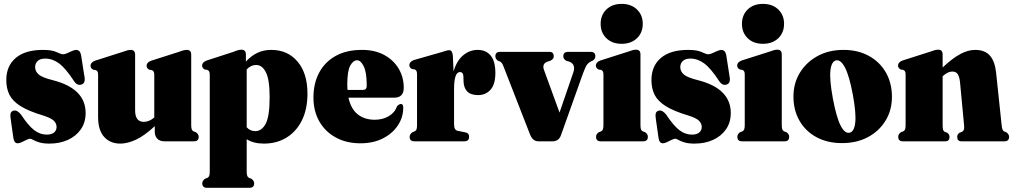

<svg xmlns="http://www.w3.org/2000/svg" viewBox="-20 -708 5076 962"><path d="M214 -33.5Q238.5 -33.5 251 -44.2Q263.5 -55 263.5 -71.5Q263.5 -89 250 -102.8Q236.5 -116.5 195.5 -129.5Q123.5 -151 83.5 -176Q43.5 -201 27.5 -232.8Q11.5 -264.5 11.5 -307Q11.5 -377.5 59 -417.8Q106.5 -458 195.5 -458Q240.5 -458 263.2 -447Q286 -436 297 -436Q304.5 -436 316.5 -441.5Q328.5 -447 341 -452.5Q353.5 -458 362 -458Q369.5 -458 376 -453Q382.5 -448 386 -433.5L401.5 -334Q411 -293.5 391 -285.5Q369 -276 352 -300Q309 -366 276 -390.2Q243 -414.5 206.5 -414.5Q181 -414.5 168.5 -402.2Q156 -390 156 -372Q156 -350.5 173.5 -335Q191 -319.5 245.5 -306Q409 -264 409 -142Q409 -94.5 385 -60Q361 -25.5 320 -7Q279 11.5 227.5 11.5Q196.5 11.5 177 5.5Q157.5 -0.5 146.8 -6.8Q136 -13 130.5 -13Q124.5 -13 112.8 -7.2Q101 -1.5 89 4.2Q77 10 69 10Q51 10 47 -17L34 -108.5Q30.5 -128.5 33 -139.2Q35.5 -150 47.5 -153.5Q66 -158.5 85.5 -133.5Q122 -78.5 151.2 -56Q180.5 -33.5 214 -33.5Z M471.5 -122V-332.5Q471.5 -344 468.8 -349Q466 -354 459.5 -357L447.5 -358.5Q433.5 -365.5 433.5 -379Q433.5 -394.5 455 -403.5L594.5 -448Q610.5 -454 618.8 -456Q627 -458 635 -458Q657 -458 657 -434V-155.5Q657 -97.5 700 -97.5Q728 -97.5 753 -119.5V-332.5Q753 -344 750 -349Q747 -354 740.5 -357L728.5 -358.5Q714.5 -365.5 714.5 -379Q714.5 -394.5 736.5 -403.5L876 -448Q891.5 -454 900 -456Q908.5 -458 916 -458Q938 -458 938 -434V-82.5Q938 -66.5 940.8 -59.8Q943.5 -53 949.5 -50L961.5 -45.5Q975.5 -36 975.5 -22.5Q975.5 0 952 0H804Q780.5 0 768 -13.2Q755.5 -26.5 755.5 -47V-76Q704 -28 661.5 -8.2Q619 11.5 583 11.5Q532 11.5 501.8 -22Q471.5 -55.5 471.5 -122Z M1212 -435V-399.5Q1238 -428 1269.2 -443Q1300.5 -458 1339.5 -458Q1421 -458 1470.8 -399.5Q1520.5 -341 1520.5 -239Q1520.5 -161.5 1492.8 -105.2Q1465 -49 1415.8 -18.8Q1366.5 11.5 1302.5 11.5Q1250 11.5 1216 -10.5V150.5Q1216 166.5 1218.8 173.2Q1221.5 180 1227.5 183L1239.5 187.5Q1253.5 197.5 1253.5 210.5Q1253.5 233 1230 233H1017Q993.5 233 993.5 210.5Q993.5 197.5 1007.5 187.5L1019.5 183Q1025.5 180 1028.2 173.2Q1031 166.5 1031 150.5V-333.5Q1031 -345 1028 -350Q1025 -355 1018.5 -358L1006.5 -359.5Q992.5 -366.5 992.5 -380Q992.5 -395 1014.5 -404.5L1147.5 -447.5Q1163 -454 1172.5 -456.5Q1182 -459 1189.5 -459Q1212 -459 1212 -435ZM1263.5 -382.5Q1236.5 -382.5 1216 -360V-70.5Q1233 -51 1259 -51Q1291.5 -51 1311.2 -88Q1331 -125 1331 -220Q1331 -309.5 1312.2 -346Q1293.5 -382.5 1263.5 -382.5Z M2003 -268Q2003 -218.5 1954.5 -218.5H1726Q1738.5 -161.5 1772.8 -134.8Q1807 -108 1857.5 -108Q1897.5 -108 1928 -126Q1958.5 -144 1969.5 -176Q1980.5 -187 1988.5 -187Q2000.5 -187 2000.5 -169.5Q2000.5 -120 1973.2 -79.2Q1946 -38.5 1897.8 -14.2Q1849.5 10 1786 10Q1716 10 1663 -18.8Q1610 -47.5 1580.2 -99.2Q1550.5 -151 1550.5 -219Q1550.5 -290.5 1579.2 -344.2Q1608 -398 1662.2 -428Q1716.5 -458 1793.5 -458Q1858.5 -458 1905.2 -432.5Q1952 -407 1977.5 -364Q2003 -321 2003 -268ZM1720 -282.5Q1720 -269.5 1721 -257.5H1798.5Q1817.5 -257.5 1817.5 -278.5Q1817.5 -346.5 1802.2 -376.2Q1787 -406 1769.5 -406Q1749.5 -406 1734.8 -379.2Q1720 -352.5 1720 -282.5Z M2249 -429 2252.5 -350Q2268.5 -404.5 2301 -431.2Q2333.5 -458 2373 -458Q2415.5 -458 2438.8 -429.2Q2462 -400.5 2462 -343Q2462 -285.5 2437.8 -258.5Q2413.5 -231.5 2376 -231.5Q2338.5 -231.5 2320.8 -250Q2303 -268.5 2302.5 -302.5L2302 -322.5Q2301.5 -347 2284.5 -347Q2255 -347 2255 -261V-85Q2255 -56 2273.5 -52.5L2311 -45Q2330.5 -41.5 2330.5 -22.5Q2330.5 0 2306 0H2056Q2032.5 0 2032.5 -22.5Q2032.5 -35.5 2046.5 -45.5L2058 -50Q2064 -53 2066.8 -59.5Q2069.5 -66 2069.5 -81V-335Q2069.5 -347 2066.8 -352.2Q2064 -357.5 2057.5 -360.5L2044.5 -362Q2031 -369 2031 -382Q2031 -398 2053 -407L2195 -447.5Q2220 -456.5 2230.5 -456.5Q2238.5 -456.5 2242.8 -450.5Q2247 -444.5 2249 -429Z M2749.5 0H2677.5Q2649.5 0 2636 -33.5L2504 -372Q2499 -385 2495.5 -390.2Q2492 -395.5 2486 -399.5L2473.5 -404.5Q2462 -414 2462 -426Q2462 -448 2485 -448H2733Q2754.5 -448 2754.5 -426Q2754.5 -417.5 2750.2 -413Q2746 -408.5 2738.5 -404L2723 -399Q2694 -388.5 2706 -356.5L2783.5 -144L2852.5 -345Q2866.5 -385.5 2832.5 -399L2816.5 -404Q2802.5 -412 2802.5 -426Q2802.5 -448 2825.5 -448H2939.5Q2963 -448 2963 -426Q2963 -413.5 2951 -405L2941.5 -400.5Q2929 -394.5 2921 -383.5Q2913 -372.5 2901 -340L2790.5 -30Q2784 -13 2773 -6.5Q2762 0 2749.5 0Z M3094.5 -488.5Q3047 -488.5 3018.2 -516.5Q2989.5 -544.5 2989.5 -588.5Q2989.5 -632.5 3018.2 -660.5Q3047 -688.5 3094.5 -688.5Q3142.5 -688.5 3171.5 -660.5Q3200.5 -632.5 3200.5 -588.5Q3200.5 -544.5 3171.5 -516.5Q3142.5 -488.5 3094.5 -488.5ZM3189 -435V-82.5Q3189 -66.5 3191.5 -59.8Q3194 -53 3200.5 -50L3212.5 -45.5Q3226 -36.5 3226 -22.5Q3226 0 3203 0H2989.5Q2966.5 0 2966.5 -22.5Q2966.5 -36.5 2980 -45.5L2992 -50Q2998 -53 3000.8 -59.8Q3003.5 -66.5 3003.5 -82.5V-333.5Q3003.5 -345 3000.8 -350Q2998 -355 2991.5 -358L2979.5 -359.5Q2965.5 -366.5 2965.5 -380Q2965.5 -395.5 2987 -404.5L3126.5 -449Q3142.5 -455 3150.8 -457Q3159 -459 3167 -459Q3189 -459 3189 -435Z M3446.5 -33.5Q3471 -33.5 3483.5 -44.2Q3496 -55 3496 -71.5Q3496 -89 3482.5 -102.8Q3469 -116.5 3428 -129.5Q3356 -151 3316 -176Q3276 -201 3260 -232.8Q3244 -264.5 3244 -307Q3244 -377.5 3291.5 -417.8Q3339 -458 3428 -458Q3473 -458 3495.8 -447Q3518.5 -436 3529.5 -436Q3537 -436 3549 -441.5Q3561 -447 3573.5 -452.5Q3586 -458 3594.5 -458Q3602 -458 3608.5 -453Q3615 -448 3618.5 -433.5L3634 -334Q3643.5 -293.5 3623.5 -285.5Q3601.5 -276 3584.5 -300Q3541.5 -366 3508.5 -390.2Q3475.5 -414.5 3439 -414.5Q3413.5 -414.5 3401 -402.2Q3388.5 -390 3388.5 -372Q3388.5 -350.5 3406 -335Q3423.5 -319.5 3478 -306Q3641.5 -264 3641.5 -142Q3641.5 -94.5 3617.5 -60Q3593.5 -25.5 3552.5 -7Q3511.5 11.5 3460 11.5Q3429 11.5 3409.5 5.5Q3390 -0.5 3379.2 -6.8Q3368.5 -13 3363 -13Q3357 -13 3345.2 -7.2Q3333.5 -1.5 3321.5 4.2Q3309.5 10 3301.5 10Q3283.5 10 3279.5 -17L3266.5 -108.5Q3263 -128.5 3265.5 -139.2Q3268 -150 3280 -153.5Q3298.5 -158.5 3318 -133.5Q3354.5 -78.5 3383.8 -56Q3413 -33.5 3446.5 -33.5Z M3802.5 -488.5Q3755 -488.5 3726.2 -516.5Q3697.5 -544.5 3697.5 -588.5Q3697.5 -632.5 3726.2 -660.5Q3755 -688.5 3802.5 -688.5Q3850.5 -688.5 3879.5 -660.5Q3908.5 -632.5 3908.5 -588.5Q3908.5 -544.5 3879.5 -516.5Q3850.5 -488.5 3802.5 -488.5ZM3897 -435V-82.5Q3897 -66.5 3899.5 -59.8Q3902 -53 3908.5 -50L3920.5 -45.5Q3934 -36.5 3934 -22.5Q3934 0 3911 0H3697.5Q3674.5 0 3674.5 -22.5Q3674.5 -36.5 3688 -45.5L3700 -50Q3706 -53 3708.8 -59.8Q3711.5 -66.5 3711.5 -82.5V-333.5Q3711.5 -345 3708.8 -350Q3706 -355 3699.5 -358L3687.5 -359.5Q3673.5 -366.5 3673.5 -380Q3673.5 -395.5 3695 -404.5L3834.5 -449Q3850.5 -455 3858.8 -457Q3867 -459 3875 -459Q3897 -459 3897 -435Z M4206 -458Q4278.5 -458 4333.2 -428Q4388 -398 4418.5 -345Q4449 -292 4449 -222.5Q4449 -156.5 4417.2 -104Q4385.5 -51.5 4329.2 -21.2Q4273 9 4198.5 9Q4126 9 4071.2 -20.5Q4016.5 -50 3986 -102.8Q3955.5 -155.5 3955.5 -224.5Q3955.5 -290.5 3987.5 -343.2Q4019.5 -396 4076 -427Q4132.5 -458 4206 -458ZM4236.5 -43Q4259.5 -47.5 4265 -93Q4270.5 -138.5 4253 -234Q4235 -329 4213.8 -369.5Q4192.5 -410 4169 -405.5Q4146 -400.5 4140.8 -355.2Q4135.5 -310 4153 -214.5Q4171 -119 4192 -78.5Q4213 -38 4236.5 -43Z M4703 -435V-370Q4752.5 -416.5 4791.5 -437.2Q4830.5 -458 4865.5 -458Q4915 -458 4940 -429.2Q4965 -400.5 4971 -343L4998.5 -82.5Q5001 -54.5 5010 -50L5022 -45.5Q5036 -35 5036 -22.5Q5036 0 5012.5 0H4797Q4776 0 4776 -22.5Q4776 -35 4787 -42.5L4799.5 -47.5Q4806 -50.5 4809 -57.5Q4812 -64.5 4810.5 -80L4790 -297Q4787 -323.5 4778.5 -336.5Q4770 -349.5 4751 -349.5Q4729 -349.5 4704 -327L4703 -326V-82.5Q4703 -65.5 4705.2 -58Q4707.5 -50.5 4714 -47.5L4726.5 -42.5Q4737.5 -34.5 4737.5 -22.5Q4737.5 0 4716.5 0H4503.5Q4480.5 0 4480.5 -22.5Q4480.5 -36 4494 -45.5L4506 -50Q4512 -53 4514.8 -59.8Q4517.5 -66.5 4517.5 -82.5V-333.5Q4517.5 -345 4514.8 -350Q4512 -355 4505.5 -358L4493.5 -359.5Q4479.5 -366.5 4479.5 -380Q4479.5 -395.5 4501 -404.5L4640.5 -449Q4656.5 -455 4664.8 -457Q4673 -459 4681 -459Q4703 -459 4703 -435Z"/></svg>

Font: Fraunces 144pt S050 Black
Style: Regular
Weight: 900
Version: Version 1.000; ttfautohint (v1.8.3)